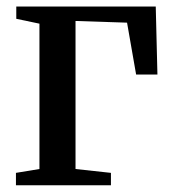

<svg xmlns="http://www.w3.org/2000/svg" viewBox="-20 -552 514 572"><path d="M27.5 0V-37L97.5 -48.5V-481.5L28.5 -496V-532.5H444L449 -330H385.5L358.5 -484.5L205 -489.5V-48.5L310.5 -37V0Z"/></svg>

Font: Merriweather 72pt Medium
Style: Regular
Weight: 500
Version: Version 2.100